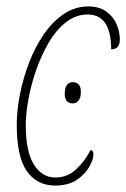

<svg xmlns="http://www.w3.org/2000/svg" viewBox="-20 -566 392 596"><path d="M151 10Q95 10 63.5 -34.5Q32 -79 32 -179Q32 -223 42 -273.5Q52 -324 70.5 -372Q89 -420 116 -459.5Q143 -499 178 -522.5Q213 -546 254 -546Q288 -546 309.5 -530.5Q331 -515 341.5 -491.5Q352 -468 352 -443Q352 -413 325 -413Q325 -521 252 -521Q216 -521 185.5 -497.5Q155 -474 132 -435Q109 -396 93 -350.5Q77 -305 68.5 -259.5Q60 -214 60 -178Q60 -96 85 -55.5Q110 -15 152 -15Q190 -15 217.5 -41.5Q245 -68 261 -100Q270 -100 270 -86Q270 -71 257 -48Q244 -25 218 -7.5Q192 10 151 10ZM206 -245Q181 -245 181 -275Q181 -311 207 -311Q217 -311 224 -304Q231 -297 231 -281Q231 -262 223.5 -253.5Q216 -245 206 -245Z"/></svg>

Font: Noto Serif ExtraCondensed Thin
Style: Italic
Weight: 100
Width: 2
Italic angle: -12°
Designer: Monotype Design Team
Foundry: Monotype Imaging Inc.
Version: Version 2.013